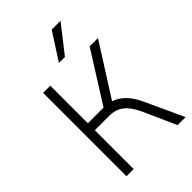

<svg xmlns="http://www.w3.org/2000/svg" viewBox="-275 -1063 1171 1171"><g transform="rotate(-45 310.5 -477.5)"><path d="M96 0V-719H158V-395H305L282 -377L497 -719H569L346 -368L324 -392Q361 -388 391.5 -370Q422 -352 447 -321.5Q472 -291 492 -247L606 0H537L442 -212Q412 -277 374.5 -306Q337 -335 281 -335H158V0ZM293 -780 406 -955H482L345 -780Z"/></g></svg>

Font: Nunitoga
Style: Light
Weight: 300
Designer: Vernon Adams
Foundry: Vernon Adams
Version: Version 1.0